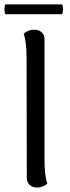

<svg xmlns="http://www.w3.org/2000/svg" viewBox="-24 -836 317 867"><path d="M97 -33 96 -577Q96 -646 83 -684Q104 -702 130 -702Q151 -702 164 -690.5Q177 -679 177 -658V-114Q177 -41 190 -7Q169 11 143 11Q123 11 110 -1Q97 -13 97 -33ZM257 -816Q261 -802 261 -794Q261 -788 257 -772H0Q-4 -783 -4 -794Q-4 -807 0 -816Z"/></svg>

Font: Arima Madurai
Style: Regular
Weight: 400
Designer: Joana Correia and Natanael Gama
Foundry: NDISCOVER
Version: Version 1.019